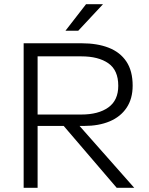

<svg xmlns="http://www.w3.org/2000/svg" viewBox="-20 -894 711 914"><path d="M92.6 -688H159V0H92.6ZM151.9 -294.5V-348.8H367.4Q448.5 -348.8 495.7 -382.6Q543 -416.4 543 -485.8Q543 -559.8 495.7 -592.8Q448.5 -625.7 367.4 -625.7H141.2V-688H369Q443.4 -688 497.7 -666.7Q552.1 -645.4 581.8 -600.8Q611.5 -556.2 611.5 -486.3Q611.5 -424 582.7 -381.1Q553.9 -338.1 502.1 -316.3Q450.4 -294.5 380.9 -294.5ZM279.8 -298.5H355.1L619 0H535.5ZM389.6 -874H470.3L352.5 -747.7Q352.5 -747.7 346.5 -747.7Q340.6 -747.7 331.1 -747.7Q321.7 -747.7 312.7 -747.7Q303.6 -747.7 297.6 -747.7Q291.6 -747.7 291.6 -747.7Z"/></svg>

Font: Roundo Variable
Style: Regular
Weight: 200
Designer: Shiva Nallaperumal
Foundry: Indian Type Foundry
Version: Version 2.000